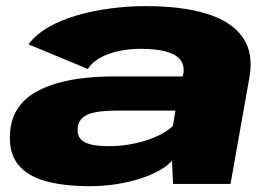

<svg xmlns="http://www.w3.org/2000/svg" viewBox="-20 -616 916 643"><path d="M281.5 7.5Q328.5 7.5 371.5 0.5Q414.5 -6.5 450.8 -18.2Q487 -30 514 -45.2Q541 -60.5 556 -77.5L559.5 0H752L815 -355Q830 -437.5 793.2 -490.5Q756.5 -543.5 673.8 -569.5Q591 -595.5 467.5 -595.5Q407.5 -595.5 348 -587.5Q288.5 -579.5 235 -563.8Q181.5 -548 140.2 -523.8Q99 -499.5 75.5 -467.5L274 -385Q289 -408.5 317.2 -423.5Q345.5 -438.5 380 -445.5Q414.5 -452.5 450.5 -452.5Q499.5 -452.5 532.8 -444.2Q566 -436 581.8 -418.2Q597.5 -400.5 594.5 -372.5L592 -360H357.5Q314 -360 266.5 -355.2Q219 -350.5 174.8 -338.2Q130.5 -326 94.8 -304.8Q59 -283.5 37.5 -249.5Q16 -215.5 13.5 -168Q9.5 -105.5 39.2 -66.8Q69 -28 130.2 -10.2Q191.5 7.5 281.5 7.5ZM345.5 -126.5Q309.5 -126.5 285.2 -132Q261 -137.5 249.8 -150.5Q238.5 -163.5 240 -185.5Q241 -203.5 250.8 -215.5Q260.5 -227.5 277.2 -233.8Q294 -240 317 -242.8Q340 -245.5 369 -245.5H567.5L559 -194.5Q540.5 -175.5 506.5 -160Q472.5 -144.5 430.5 -135.5Q388.5 -126.5 345.5 -126.5Z"/></svg>

Font: Anybody Expanded ExtraBold
Style: Italic
Weight: 800
Width: 7
Italic angle: -10°
Version: Version 1.113;gftools[0.9.25]